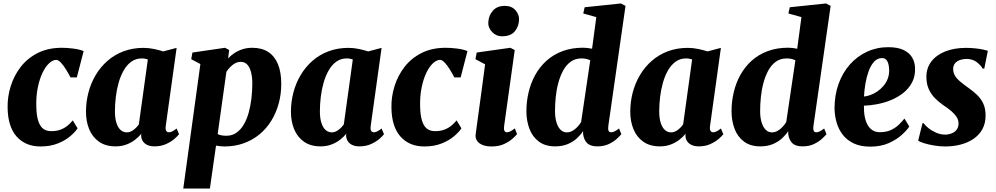

<svg xmlns="http://www.w3.org/2000/svg" viewBox="-20 -837 5766 1111"><path d="M214 10.5Q127.5 10.5 76.2 -47Q25 -104.5 24 -216Q23 -277.5 42 -338.5Q61 -399.5 99.8 -449.8Q138.5 -500 198.2 -530.2Q258 -560.5 338.5 -560.5Q368 -560.5 403.8 -556Q439.5 -551.5 464 -541.5L424.5 -389H388Q376.5 -411.5 362 -435Q347.5 -458.5 332.5 -474.5Q317.5 -490.5 305.5 -490.5Q285.5 -490.5 264.5 -471.2Q243.5 -452 226.2 -416.2Q209 -380.5 198.8 -331Q188.5 -281.5 190 -222Q191 -169.5 201.2 -137.8Q211.5 -106 230 -92Q248.5 -78 277 -78Q307 -78 330.2 -86.8Q353.5 -95.5 370.8 -109.8Q388 -124 401 -140.5L429 -94.5Q415 -73 386.2 -48.5Q357.5 -24 314.2 -6.8Q271 10.5 214 10.5Z M939 -107.5Q936.5 -88 941.8 -79.8Q947 -71.5 957.5 -71.5Q965 -71.5 975.5 -76Q986 -80.5 1002 -93.5L1016 -60.5Q1009 -50.5 989.5 -33.5Q970 -16.5 940.5 -3.2Q911 10 873 10Q839.5 10 819 -6.2Q798.5 -22.5 796.5 -51.5L798 -63.5Q783.5 -45.5 761.8 -28.5Q740 -11.5 711.8 -0.8Q683.5 10 649 10Q591.5 10 553.2 -16.8Q515 -43.5 496.2 -89Q477.5 -134.5 477.5 -190Q477.5 -247.5 491.8 -301.8Q506 -356 533.8 -402.8Q561.5 -449.5 602 -485Q642.5 -520.5 695 -540.2Q747.5 -560 810.5 -560Q840 -560 871.2 -553.5Q902.5 -547 924.5 -539.5L1002 -560ZM835.5 -493Q828 -495.5 819.2 -497.2Q810.5 -499 800.5 -499Q766 -499 740 -480.2Q714 -461.5 695.8 -429.5Q677.5 -397.5 666.2 -357.5Q655 -317.5 650 -274.8Q645 -232 645 -192.5Q645 -153 653.8 -125.8Q662.5 -98.5 678 -84.8Q693.5 -71 714.5 -71Q724 -71 733.2 -74.5Q742.5 -78 751.5 -84.5Q760.5 -91 768.5 -99.2Q776.5 -107.5 783.5 -117.5Z M1040.5 254 1139.5 -466.5 1086.5 -494.5 1093.5 -533 1282 -560.5 1306 -547.5 1300 -499Q1315 -515.5 1336 -529.5Q1357 -543.5 1383 -552Q1409 -560.5 1440 -560.5Q1494.5 -560.5 1531.8 -536.5Q1569 -512.5 1588.2 -466Q1607.5 -419.5 1607.5 -352Q1607.5 -292.5 1592.8 -238.2Q1578 -184 1550 -138.5Q1522 -93 1481.8 -59.8Q1441.5 -26.5 1390.2 -8Q1339 10.5 1278.5 10.5Q1267 10.5 1254.5 9Q1242 7.5 1230 5.5L1194.5 254ZM1239.5 -61Q1249.5 -56 1261.8 -53.8Q1274 -51.5 1290.5 -51.5Q1323.5 -51.5 1348.2 -69Q1373 -86.5 1390.5 -116.2Q1408 -146 1419 -185.2Q1430 -224.5 1435 -268Q1440 -311.5 1440 -355.5Q1440 -389.5 1433 -417.8Q1426 -446 1411.5 -462.5Q1397 -479 1373 -479Q1355 -479 1339.8 -470.5Q1324.5 -462 1312 -449Q1299.5 -436 1290 -421.5Z M2125 -107.5Q2122.5 -88 2127.8 -79.8Q2133 -71.5 2143.5 -71.5Q2151 -71.5 2161.5 -76Q2172 -80.5 2188 -93.5L2202 -60.5Q2195 -50.5 2175.5 -33.5Q2156 -16.5 2126.5 -3.2Q2097 10 2059 10Q2025.5 10 2005 -6.2Q1984.5 -22.5 1982.5 -51.5L1984 -63.5Q1969.5 -45.5 1947.8 -28.5Q1926 -11.5 1897.8 -0.8Q1869.5 10 1835 10Q1777.5 10 1739.2 -16.8Q1701 -43.5 1682.2 -89Q1663.5 -134.5 1663.5 -190Q1663.5 -247.5 1677.8 -301.8Q1692 -356 1719.8 -402.8Q1747.5 -449.5 1788 -485Q1828.5 -520.5 1881 -540.2Q1933.5 -560 1996.5 -560Q2026 -560 2057.2 -553.5Q2088.5 -547 2110.5 -539.5L2188 -560ZM2021.5 -493Q2014 -495.5 2005.2 -497.2Q1996.5 -499 1986.5 -499Q1952 -499 1926 -480.2Q1900 -461.5 1881.8 -429.5Q1863.5 -397.5 1852.2 -357.5Q1841 -317.5 1836 -274.8Q1831 -232 1831 -192.5Q1831 -153 1839.8 -125.8Q1848.5 -98.5 1864 -84.8Q1879.5 -71 1900.5 -71Q1910 -71 1919.2 -74.5Q1928.5 -78 1937.5 -84.5Q1946.5 -91 1954.5 -99.2Q1962.5 -107.5 1969.5 -117.5Z M2435 10.5Q2348.5 10.5 2297.2 -47Q2246 -104.5 2245 -216Q2244 -277.5 2263 -338.5Q2282 -399.5 2320.8 -449.8Q2359.5 -500 2419.2 -530.2Q2479 -560.5 2559.5 -560.5Q2589 -560.5 2624.8 -556Q2660.5 -551.5 2685 -541.5L2645.5 -389H2609Q2597.5 -411.5 2583 -435Q2568.5 -458.5 2553.5 -474.5Q2538.5 -490.5 2526.5 -490.5Q2506.5 -490.5 2485.5 -471.2Q2464.5 -452 2447.2 -416.2Q2430 -380.5 2419.8 -331Q2409.5 -281.5 2411 -222Q2412 -169.5 2422.2 -137.8Q2432.5 -106 2451 -92Q2469.5 -78 2498 -78Q2528 -78 2551.2 -86.8Q2574.5 -95.5 2591.8 -109.8Q2609 -124 2622 -140.5L2650 -94.5Q2636 -73 2607.2 -48.5Q2578.5 -24 2535.2 -6.8Q2492 10.5 2435 10.5Z M2824.5 10.5Q2793 10.5 2771.5 1.5Q2750 -7.5 2739.8 -23.5Q2729.5 -39.5 2732.5 -61Q2735 -81.5 2739.2 -111.2Q2743.5 -141 2748.5 -178.8Q2753.5 -216.5 2759.8 -261.5Q2766 -306.5 2772.8 -357.8Q2779.5 -409 2787 -465L2731 -494.5L2738.5 -533L2933 -560.5L2958.5 -547.5L2897 -107.5Q2894.5 -89.5 2898.8 -80.5Q2903 -71.5 2913.5 -71.5Q2922.5 -71.5 2932.5 -76.5Q2942.5 -81.5 2959 -94L2972 -61Q2965 -52 2946.2 -35Q2927.5 -18 2897.2 -3.8Q2867 10.5 2824.5 10.5ZM2884 -627Q2851 -627 2827.2 -652.2Q2803.5 -677.5 2805.5 -708Q2807.5 -747.5 2832 -775.2Q2856.5 -803 2901 -803Q2940.5 -803 2962.2 -778.5Q2984 -754 2983.5 -725Q2983 -685 2959.2 -656Q2935.5 -627 2884 -627Z M3500 -108.5Q3497.5 -90.5 3501.2 -81Q3505 -71.5 3516.5 -71.5Q3524.5 -71.5 3534.8 -76Q3545 -80.5 3562 -93.5L3575.5 -60.5Q3568.5 -52 3550.5 -35Q3532.5 -18 3504 -4Q3475.5 10 3436.5 10Q3395.5 10 3376.5 -9.8Q3357.5 -29.5 3354 -63.5V-78.5Q3341 -58 3319.2 -37.5Q3297.5 -17 3265.8 -3.5Q3234 10 3192.5 10Q3135 10 3098 -17.8Q3061 -45.5 3043.5 -91.8Q3026 -138 3026 -193.5Q3026 -249.5 3038.8 -303.2Q3051.5 -357 3077.2 -403.5Q3103 -450 3142.2 -485.5Q3181.5 -521 3234.8 -541Q3288 -561 3355 -561Q3367 -561 3380.2 -559.2Q3393.5 -557.5 3406 -555L3430.5 -738L3355 -759L3363 -795L3573 -817L3599.5 -803ZM3395.5 -488Q3385.5 -493 3373 -496Q3360.5 -499 3345.5 -499Q3309 -499 3282.8 -480.2Q3256.5 -461.5 3239 -429.5Q3221.5 -397.5 3210.8 -357.8Q3200 -318 3195.8 -275.8Q3191.5 -233.5 3191.5 -194.5Q3191.5 -156.5 3200 -128.8Q3208.5 -101 3223.8 -86Q3239 -71 3259.5 -71Q3277 -71 3292.5 -79.8Q3308 -88.5 3321 -102.5Q3334 -116.5 3342.5 -130.5Z M4088.5 -107.5Q4086 -88 4091.2 -79.8Q4096.5 -71.5 4107 -71.5Q4114.5 -71.5 4125 -76Q4135.5 -80.5 4151.5 -93.5L4165.5 -60.5Q4158.5 -50.5 4139 -33.5Q4119.5 -16.5 4090 -3.2Q4060.5 10 4022.5 10Q3989 10 3968.5 -6.2Q3948 -22.5 3946 -51.5L3947.5 -63.5Q3933 -45.5 3911.2 -28.5Q3889.5 -11.5 3861.2 -0.8Q3833 10 3798.5 10Q3741 10 3702.8 -16.8Q3664.5 -43.5 3645.8 -89Q3627 -134.5 3627 -190Q3627 -247.5 3641.2 -301.8Q3655.5 -356 3683.2 -402.8Q3711 -449.5 3751.5 -485Q3792 -520.5 3844.5 -540.2Q3897 -560 3960 -560Q3989.5 -560 4020.8 -553.5Q4052 -547 4074 -539.5L4151.5 -560ZM3985 -493Q3977.5 -495.5 3968.8 -497.2Q3960 -499 3950 -499Q3915.5 -499 3889.5 -480.2Q3863.5 -461.5 3845.2 -429.5Q3827 -397.5 3815.8 -357.5Q3804.5 -317.5 3799.5 -274.8Q3794.5 -232 3794.5 -192.5Q3794.5 -153 3803.2 -125.8Q3812 -98.5 3827.5 -84.8Q3843 -71 3864 -71Q3873.5 -71 3882.8 -74.5Q3892 -78 3901 -84.5Q3910 -91 3918 -99.2Q3926 -107.5 3933 -117.5Z M4687 -108.5Q4684.5 -90.5 4688.2 -81Q4692 -71.5 4703.5 -71.5Q4711.5 -71.5 4721.8 -76Q4732 -80.5 4749 -93.5L4762.5 -60.5Q4755.5 -52 4737.5 -35Q4719.5 -18 4691 -4Q4662.5 10 4623.5 10Q4582.5 10 4563.5 -9.8Q4544.5 -29.5 4541 -63.5V-78.5Q4528 -58 4506.2 -37.5Q4484.5 -17 4452.8 -3.5Q4421 10 4379.5 10Q4322 10 4285 -17.8Q4248 -45.5 4230.5 -91.8Q4213 -138 4213 -193.5Q4213 -249.5 4225.8 -303.2Q4238.5 -357 4264.2 -403.5Q4290 -450 4329.2 -485.5Q4368.5 -521 4421.8 -541Q4475 -561 4542 -561Q4554 -561 4567.2 -559.2Q4580.5 -557.5 4593 -555L4617.5 -738L4542 -759L4550 -795L4760 -817L4786.5 -803ZM4582.5 -488Q4572.5 -493 4560 -496Q4547.5 -499 4532.5 -499Q4496 -499 4469.8 -480.2Q4443.5 -461.5 4426 -429.5Q4408.5 -397.5 4397.8 -357.8Q4387 -318 4382.8 -275.8Q4378.5 -233.5 4378.5 -194.5Q4378.5 -156.5 4387 -128.8Q4395.5 -101 4410.8 -86Q4426 -71 4446.5 -71Q4464 -71 4479.5 -79.8Q4495 -88.5 4508 -102.5Q4521 -116.5 4529.5 -130.5Z M5241.5 -105Q5228.5 -84 5198.5 -56.8Q5168.5 -29.5 5122.8 -9Q5077 11.5 5016 11.5Q4959.5 11.5 4920 -7.2Q4880.5 -26 4856.2 -57.8Q4832 -89.5 4820.8 -129Q4809.5 -168.5 4809 -209.5Q4809 -286.5 4832.2 -351.2Q4855.5 -416 4897.5 -463.5Q4939.5 -511 4996.5 -537.5Q5053.5 -564 5119.5 -564Q5174 -564 5207.8 -548Q5241.5 -532 5257.8 -504.8Q5274 -477.5 5275 -443.5Q5276.5 -395.5 5257.5 -359.8Q5238.5 -324 5206.2 -298.8Q5174 -273.5 5134.8 -257.5Q5095.5 -241.5 5054.8 -234Q5014 -226.5 4979 -225.5Q4978.5 -188.5 4984.2 -160Q4990 -131.5 5001.8 -112Q5013.5 -92.5 5030.8 -82.2Q5048 -72 5071 -72Q5108 -72 5135 -84.5Q5162 -97 5181 -115.5Q5200 -134 5213.5 -151ZM5084.5 -501Q5057 -501 5037.8 -479.8Q5018.5 -458.5 5006.2 -424.5Q4994 -390.5 4987.5 -351.8Q4981 -313 4979.5 -278.5Q4996 -280 5016 -287Q5036 -294 5055.5 -307Q5075 -320 5091.2 -338.8Q5107.5 -357.5 5116.8 -381.5Q5126 -405.5 5125 -434.5Q5123.5 -468.5 5113.2 -484.8Q5103 -501 5084.5 -501Z M5675.5 -440H5666Q5657 -457.5 5632.8 -476.8Q5608.5 -496 5572.5 -496Q5552.5 -496 5534.8 -489.8Q5517 -483.5 5506.2 -470.8Q5495.5 -458 5495.5 -438Q5495.5 -417.5 5505.2 -400.2Q5515 -383 5534.8 -366.2Q5554.5 -349.5 5582.5 -329.5Q5611 -309.5 5633.8 -287.8Q5656.5 -266 5669.8 -237.5Q5683 -209 5683 -168.5Q5683 -123.5 5664.8 -90Q5646.5 -56.5 5614.2 -34.2Q5582 -12 5539.8 -0.8Q5497.5 10.5 5450 10.5Q5418 10.5 5385.2 5Q5352.5 -0.5 5327.5 -8.2Q5302.5 -16 5293 -23.5L5318 -124H5324.5Q5333.5 -111 5352.8 -95.5Q5372 -80 5397.2 -69Q5422.5 -58 5450 -58Q5468 -58 5485.8 -64.8Q5503.5 -71.5 5515 -85.8Q5526.5 -100 5526.5 -122Q5526.5 -142.5 5515.8 -159.5Q5505 -176.5 5485.5 -193.5Q5466 -210.5 5437.5 -229Q5414 -245.5 5391.5 -267.5Q5369 -289.5 5354.8 -320.2Q5340.5 -351 5340.5 -393Q5340.5 -443 5369 -480.8Q5397.5 -518.5 5449.2 -539.2Q5501 -560 5570.5 -560Q5596.5 -560 5622.8 -557.2Q5649 -554.5 5668.8 -550.2Q5688.5 -546 5696 -542.5Z"/></svg>

Font: Merriweather 36pt Black
Style: Italic
Weight: 900
Italic angle: -7.8°
Version: Version 2.101